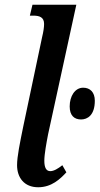

<svg xmlns="http://www.w3.org/2000/svg" viewBox="-20 -780 420 810"><path d="M141 10C198 10 234 -25 260 -53L243 -83C224 -68 207 -58 192 -58C175 -58 167 -73 167 -102C167 -129 176 -178 183 -214L302 -760H117L106 -714H121C147 -714 166 -707 166 -679C166 -665 163 -645 158 -625L78 -246C64 -177 52 -120 52 -83C52 -31 82 10 141 10ZM322 -276C349 -276 380 -294 380 -355C380 -391 360 -410 331 -410C296 -410 274 -374 274 -331C274 -293 293 -276 322 -276Z"/></svg>

Font: Noto Serif Condensed Semi
Style: Italic
Weight: 600
Width: 3
Italic angle: -12°
Designer: Monotype Design Team
Foundry: Monotype Imaging Inc.
Version: Version 1.901